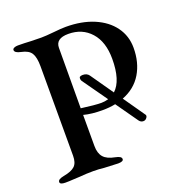

<svg xmlns="http://www.w3.org/2000/svg" viewBox="-122 -762 815 870"><g transform="rotate(-20 285.5 -327.5)"><path d="M492 -163Q495 -160 495 -156Q495 -151 491.5 -146.5Q488 -142 485 -140Q481 -137 474 -137Q462 -137 454 -148L380 -253Q352 -247 316 -247Q265 -247 227 -257V-107Q227 -72 243.5 -53Q260 -34 298 -27Q313 -24 320 -19.5Q327 -15 327 -8Q327 4 301 4Q291 4 234 1Q209 -2 183 -2Q149 -2 117 1Q107 1 86 2.5Q65 4 47 4Q21 4 21 -8Q21 -15 28 -19.5Q35 -24 50 -27Q89 -34 105 -49.5Q121 -65 121 -99V-530Q121 -573 108.5 -593.5Q96 -614 61 -621Q31 -627 31 -641Q31 -647 38.5 -650.5Q46 -654 57 -654Q86 -654 120 -652L169 -651Q190 -651 230 -655Q268 -659 289 -659Q366 -659 424 -634.5Q482 -610 514 -566Q546 -522 546 -465Q546 -394 514.5 -341.5Q483 -289 421 -265ZM358 -285 273 -405Q270 -410 270 -417Q270 -424 274 -425L278 -427L287 -428Q307 -428 317 -414L393 -305Q438 -346 438 -451Q438 -533 397 -579Q356 -625 289 -625Q228 -625 228 -580L227 -289Q293 -280 324 -280Q340 -280 358 -285Z"/></g></svg>

Font: EB Garamond Medium
Style: Regular
Weight: 500
Designer: Georg Duffner and Octavio Pardo
Foundry: Georg Duffner
Version: Version 1.000